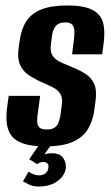

<svg xmlns="http://www.w3.org/2000/svg" viewBox="-20 -525 406 703"><path d="M145 11Q95 11 65 0.5Q35 -10 21 -29.5Q7 -49 4.5 -77Q2 -105 7 -139L12 -174H127L119 -115Q116 -97 116 -82Q116 -67 123.5 -59Q131 -51 152 -51Q171 -51 181 -58.5Q191 -66 195 -78Q199 -90 201 -101L206 -139Q210 -164 202 -179Q194 -194 176.5 -203.5Q159 -213 133 -224Q108 -235 86 -249.5Q64 -264 53.5 -287.5Q43 -311 48 -347L52 -376Q58 -419 76.5 -447.5Q95 -476 131.5 -490.5Q168 -505 227 -505Q286 -505 317 -489.5Q348 -474 357 -443Q366 -412 359 -363L354 -326H244L251 -383Q255 -416 248 -429.5Q241 -443 219 -443Q195 -443 184.5 -430Q174 -417 171 -398L166 -359Q163 -334 174 -319Q185 -304 206 -295.5Q227 -287 249 -277Q274 -267 294.5 -253.5Q315 -240 325 -217.5Q335 -195 330 -157L326 -127Q321 -85 303 -54Q285 -23 247.5 -6Q210 11 145 11ZM121 158Q101 158 86 150.5Q71 143 64 139L85 103Q90 108 101 112.5Q112 117 122 117Q138 117 147 109Q156 101 157 90Q161 68 137 68Q131 68 125.5 70.5Q120 73 116 76L87 58L127 0H171L137 48L132 45Q139 41 148.5 38.5Q158 36 169 36Q199 36 211 53Q223 70 221 91Q217 119 190 138.5Q163 158 121 158Z"/></svg>

Font: Alumni Sans
Style: Bold Italic
Weight: 700
Italic angle: -8°
Designer: Robert E. Leuschke
Foundry: Robert E. Leuschke
Version: Version 1.016